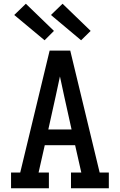

<svg xmlns="http://www.w3.org/2000/svg" viewBox="-20 -1005 640 1025"><path d="M39 0V-84H88L245 -735H355L512 -84H561V0H359V-84H414L381 -230H219L186 -84H241V0ZM238 -314H362L323 -490Q317 -517 311.5 -543.5Q306 -570 300 -597Q294 -570 288.5 -543.5Q283 -517 277 -490ZM413 -790 252 -925 314 -985 464 -840ZM218 -790 56 -925 118 -985 268 -840Z"/></svg>

Font: Iosevka HT Medium Extended
Style: Regular
Weight: 500
Width: 7
Monospace: yes
Designer: Belleve Invis
Foundry: Belleve Invis
Version: Version 32.3.0; ttfautohint (v1.8.4)